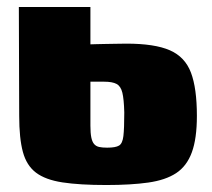

<svg xmlns="http://www.w3.org/2000/svg" viewBox="-20 -525 608 550"><path d="M285 5Q208 5 159 -2.5Q110 -10 83 -30.5Q56 -51 45.5 -90Q35 -129 35 -193L34 -505H239V-398Q246 -398 256 -398.5Q266 -399 278.5 -399Q291 -399 307 -399.5Q323 -400 342 -400Q423 -400 466.5 -381Q510 -362 527 -317Q544 -272 544 -193Q544 -128 529.5 -88.5Q515 -49 484.5 -29Q454 -9 404.5 -2Q355 5 285 5ZM287 -102Q311 -102 321 -108Q331 -114 333.5 -135.5Q336 -157 336 -203Q335 -241 330.5 -259.5Q326 -278 314 -284.5Q302 -291 278 -291Q273 -291 268 -291Q263 -291 258.5 -291Q254 -291 249 -291Q244 -291 239 -291V-165Q239 -144 241.5 -131.5Q244 -119 249.5 -112.5Q255 -106 264 -104Q273 -102 287 -102Z"/></svg>

Font: Genos Thin Black
Style: Regular
Weight: 900
Version: Version 1.010